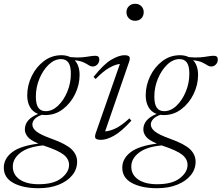

<svg xmlns="http://www.w3.org/2000/svg" viewBox="-92 -727 1168 1012"><path d="M111.5 265Q29.5 265 -21.2 237.5Q-72 210 -72 157Q-72 109.5 -28.8 75.8Q14.5 42 110.5 30Q67 11.5 53 -7Q39 -25.5 39 -44.5Q39 -98.5 109 -126.5Q80.5 -137 66 -162.8Q51.5 -188.5 51.5 -224.5Q51.5 -276.5 74.8 -325Q98 -373.5 139 -404.8Q180 -436 232 -436Q258.5 -436 278.5 -426Q315.5 -422.5 339.5 -424.8Q363.5 -427 380 -430Q396.5 -433 411 -433Q431.5 -433 431.5 -413.5Q431.5 -398 421.2 -387.2Q411 -376.5 397 -376.5Q386 -376.5 376 -383.2Q366 -390 349.2 -398Q332.5 -406 301.5 -409.5Q327.5 -382 327.5 -332Q327.5 -280 304 -231.5Q280.5 -183 239.8 -151.8Q199 -120.5 147 -120.5Q137.5 -120.5 129 -122Q102 -112.5 90.2 -98.8Q78.5 -85 78.5 -71Q78.5 -51 100.2 -33.8Q122 -16.5 179 4Q256 31.5 285.2 59.8Q314.5 88 314.5 125.5Q314.5 165 289 196.5Q263.5 228 217.8 246.5Q172 265 111.5 265ZM149 -141Q183.5 -141 213.8 -169.8Q244 -198.5 262.8 -243.8Q281.5 -289 281.5 -338.5Q281.5 -379 268.5 -397.2Q255.5 -415.5 230 -415.5Q195.5 -415.5 165.2 -386.8Q135 -358 116 -312.8Q97 -267.5 97 -218Q97 -177.5 110 -159.2Q123 -141 149 -141ZM-24.5 151Q-24.5 194 11.8 219Q48 244 112 244Q191 244 231.5 212.2Q272 180.5 272 142.5Q272 111 243.8 88.5Q215.5 66 141.5 41.5Q138.5 40.5 136 39.5Q56.5 46.5 16 77.8Q-24.5 109 -24.5 151Z M574.5 -663Q574.5 -681.5 587.2 -694.2Q600 -707 620 -707Q641 -707 653.2 -694.2Q665.5 -681.5 665.5 -663Q665.5 -643.5 653.2 -630.5Q641 -617.5 620 -617.5Q600 -617.5 587.2 -630.5Q574.5 -643.5 574.5 -663ZM412.5 -25 540 -390Q516 -387.5 484.5 -370Q453 -352.5 412 -310.5L401 -321.5Q454.5 -389 495 -412.5Q535.5 -436 563.5 -436Q584.5 -436 589.8 -427.8Q595 -419.5 588.5 -401L462 -34.5Q485.5 -35.5 517 -50.2Q548.5 -65 590 -103L600.5 -91Q548 -33.5 509 -11.8Q470 10 441.5 10Q417 10 411.5 2Q406 -6 412.5 -25Z M736 265Q654 265 603.2 237.5Q552.5 210 552.5 157Q552.5 109.5 595.8 75.8Q639 42 735 30Q691.5 11.5 677.5 -7Q663.5 -25.5 663.5 -44.5Q663.5 -98.5 733.5 -126.5Q705 -137 690.5 -162.8Q676 -188.5 676 -224.5Q676 -276.5 699.2 -325Q722.5 -373.5 763.5 -404.8Q804.5 -436 856.5 -436Q883 -436 903 -426Q940 -422.5 964 -424.8Q988 -427 1004.5 -430Q1021 -433 1035.5 -433Q1056 -433 1056 -413.5Q1056 -398 1045.8 -387.2Q1035.5 -376.5 1021.5 -376.5Q1010.5 -376.5 1000.5 -383.2Q990.5 -390 973.8 -398Q957 -406 926 -409.5Q952 -382 952 -332Q952 -280 928.5 -231.5Q905 -183 864.2 -151.8Q823.5 -120.5 771.5 -120.5Q762 -120.5 753.5 -122Q726.5 -112.5 714.8 -98.8Q703 -85 703 -71Q703 -51 724.8 -33.8Q746.5 -16.5 803.5 4Q880.5 31.5 909.8 59.8Q939 88 939 125.5Q939 165 913.5 196.5Q888 228 842.2 246.5Q796.5 265 736 265ZM773.5 -141Q808 -141 838.2 -169.8Q868.5 -198.5 887.2 -243.8Q906 -289 906 -338.5Q906 -379 893 -397.2Q880 -415.5 854.5 -415.5Q820 -415.5 789.8 -386.8Q759.5 -358 740.5 -312.8Q721.5 -267.5 721.5 -218Q721.5 -177.5 734.5 -159.2Q747.5 -141 773.5 -141ZM600 151Q600 194 636.2 219Q672.5 244 736.5 244Q815.5 244 856 212.2Q896.5 180.5 896.5 142.5Q896.5 111 868.2 88.5Q840 66 766 41.5Q763 40.5 760.5 39.5Q681 46.5 640.5 77.8Q600 109 600 151Z"/></svg>

Font: Newsreader Text Light
Style: Italic
Weight: 300
Italic angle: -17°
Designer: Hugues Gentile
Foundry: Production Type
Version: Version 1.001